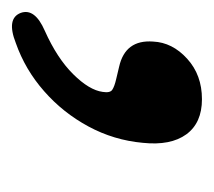

<svg xmlns="http://www.w3.org/2000/svg" viewBox="-60 -146 365 328"><g transform="rotate(90 122.0 18.5)"><path d="M71.5 -3Q25 -13.5 28.5 -61Q30 -94 57.8 -119.2Q85.5 -144.5 127 -144.5Q167.5 -144.5 187 -117.8Q206.5 -91 201.5 -43.5Q197 6 173.5 49.5Q150 93 113.2 125.2Q76.5 157.5 31 173.5Q-11 190 -20.5 165Q-29 141 10 124Q57 103 84.2 75.5Q111.5 48 114.5 25Q116.5 12.5 111 8.8Q105.5 5 92.5 2Z"/></g></svg>

Font: Fraunces 72pt SuperSoft SemiBold
Style: Italic
Weight: 600
Italic angle: -16°
Version: Version 1.000;[b76b70a41]